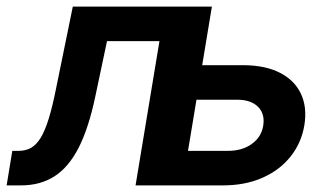

<svg xmlns="http://www.w3.org/2000/svg" viewBox="-45 -561 997 581"><path d="M-24.9 0 -7.8 -104.5H11.2Q32.7 -104.5 48.8 -113.5Q64.9 -122.6 77.9 -143.6Q90.8 -164.6 102.3 -201.4Q113.8 -238.3 125 -294.9L175.3 -541H581.5L492.2 0H365.2L437.5 -436.5H278.8L243.2 -268.1Q223.1 -172.9 192.9 -113.8Q162.6 -54.7 119.6 -27.3Q76.7 0 18.6 0ZM528.8 -363.8H689Q757.3 -363.8 802 -340.8Q846.7 -317.9 865.7 -277.1Q884.8 -236.3 876 -182.1Q867.2 -128.9 834.5 -87.6Q801.8 -46.4 749.5 -23.2Q697.3 0 629.4 0H380.4L470.2 -541H596.2L523.9 -104.5H645Q688 -104.5 717 -125.5Q746.1 -146.5 751.5 -180.7Q757.3 -216.3 735.8 -237.8Q714.4 -259.3 671.9 -259.3H511.2Z"/></svg>

Font: Inter 17pt SemiBold
Style: Italic
Weight: 600
Italic angle: -9.3988°
Version: Version 4.001;git-66647c0bb